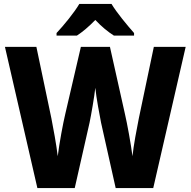

<svg xmlns="http://www.w3.org/2000/svg" viewBox="-20 -951 964 971"><path d="M544 -931H381C356 -888 301 -821 266 -784V-771H369C398 -790 429 -816 462 -850C494 -816 526 -790 556 -771H658V-784C622 -825 571 -886 544 -931ZM919 -714H758L682 -352C672 -302 655 -213 650 -161C642 -224 623 -327 612 -374L536 -714H389L310 -374C299 -328 280 -227 272 -161C266 -214 249 -307 240 -352L164 -714H5L169 0H358L433 -331C441 -369 457 -461 462 -507C467 -456 484 -367 491 -331L565 0H755Z"/></svg>

Font: Noto Sans Thai SemCond ExtBd
Style: Regular
Weight: 800
Width: 4
Designer: Monotype Design Team
Foundry: Monotype Imaging Inc.
Version: Version 2.002